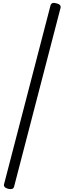

<svg xmlns="http://www.w3.org/2000/svg" viewBox="-20 -1229 446 1326"><path d="M36 75Q19 70 12 62Q5 54 8 43L329 -1192Q333 -1204 342.5 -1207.5Q352 -1211 370 -1206Q387 -1202 394 -1194Q401 -1186 398 -1174L77 61Q74 72 63.5 75.5Q53 79 36 75Z"/></svg>

Font: Playwrite BR Light
Style: Regular
Weight: 300
Version: Version 1.003